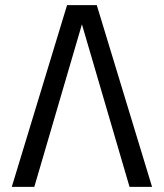

<svg xmlns="http://www.w3.org/2000/svg" viewBox="-20 -730 640 750"><path d="M26 0 242 -710H358L574 0H486L300 -635L114 0Z"/></svg>

Font: Geist Mono
Style: Regular
Weight: 400
Monospace: yes
Designer: Basement.studio, Andrés Briganti, Mateo Zaragoza
Foundry: Basement.studio, Vercel, Andrés Briganti, Guido Ferreyra, Mateo Zaragoza
Version: Version 1.500; ttfautohint (v1.8.4.7-5d5b)